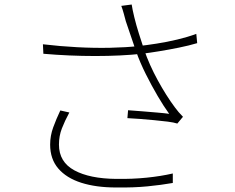

<svg xmlns="http://www.w3.org/2000/svg" viewBox="-20 -802 1040 850"><path d="M537 -708Q533 -723 528 -741.5Q523 -760 517 -776L563 -782Q566 -761 574.5 -726Q583 -691 595 -653Q607 -615 618 -582Q641 -515 678.5 -446.5Q716 -378 754 -327Q762 -316 771 -305.5Q780 -295 790 -285L765 -255Q750 -260 722.5 -263.5Q695 -267 662.5 -270Q630 -273 599 -275.5Q568 -278 544 -279L547 -314Q578 -312 612.5 -309Q647 -306 678 -303.5Q709 -301 729 -298Q705 -331 678 -377Q651 -423 625.5 -474Q600 -525 583 -573Q567 -618 556 -652Q545 -686 537 -708ZM170 -606Q246 -597 322 -593Q398 -589 468 -590.5Q538 -592 593 -598Q629 -602 674 -609Q719 -616 765 -627Q811 -638 849 -652L853 -611Q816 -600 771.5 -591Q727 -582 684 -575Q641 -568 608 -564Q516 -554 401.5 -554Q287 -554 172 -564ZM287 -304Q267 -267 254 -233.5Q241 -200 241 -162Q241 -85 309 -48Q377 -11 495 -10Q567 -9 630 -15.5Q693 -22 745 -34V8Q694 17 633 23Q572 29 494 28Q405 28 339.5 7Q274 -14 238 -56Q202 -98 202 -162Q202 -201 215.5 -238Q229 -275 247 -313Z"/></svg>

Font: Noto Sans KR ExtraLight
Style: Regular
Weight: 250
Designer: Ryoko NISHIZUKA  (kana, bopomofo & ideographs); Paul D. Hunt (Latin, Greek & Cyrillic); Sandoll Communications , Soo-you
Foundry: Adobe
Version: Version 2.004-H2;hotconv 1.0.118;makeotfexe 2.5.65603